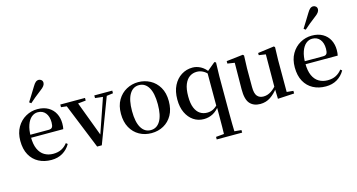

<svg xmlns="http://www.w3.org/2000/svg" viewBox="-106 -1307 3783 2034"><g transform="rotate(-15 1786.0 -290.0)"><path d="M311 16Q233 16 172.5 -16Q112 -48 77.5 -110.5Q43 -173 43 -264Q43 -351 79.5 -413.5Q116 -476 175.5 -509.5Q235 -543 303 -543Q373 -543 422 -514.5Q471 -486 496 -437.5Q521 -389 521 -328Q521 -292 515 -267H93V-300H364Q393 -300 403.5 -316Q414 -332 414 -369Q414 -434 383.5 -472Q353 -510 299 -510Q261 -510 230 -484Q199 -458 180.5 -406Q162 -354 162 -277Q162 -195 185.5 -143Q209 -91 251 -66.5Q293 -42 346 -42Q399 -42 437 -61.5Q475 -81 503 -117L520 -103Q488 -47 435 -15.5Q382 16 311 16ZM239 -635Q260 -669 282.5 -704.5Q305 -740 332 -785Q349 -814 364 -826.5Q379 -839 398 -839Q413 -839 426.5 -828Q440 -817 440 -796Q440 -780 427.5 -762.5Q415 -745 387 -725Q347 -695 317 -670Q287 -645 259 -620Z M814 4 599 -527H723L889 -85H870L875 -98L1023 -527H1066L865 4ZM552 -498V-527H823V-498L716 -487H650ZM925 -498V-527H1122V-498L1041 -487H1021Z M1409 16Q1336 16 1276.5 -17Q1217 -50 1182 -113Q1147 -176 1147 -265Q1147 -354 1183.5 -416Q1220 -478 1280 -510.5Q1340 -543 1409 -543Q1479 -543 1539 -511Q1599 -479 1635.5 -417Q1672 -355 1672 -265Q1672 -175 1637 -112.5Q1602 -50 1542.5 -17Q1483 16 1409 16ZM1409 -17Q1476 -17 1513.5 -79.5Q1551 -142 1551 -263Q1551 -385 1513.5 -447.5Q1476 -510 1409 -510Q1343 -510 1305.5 -447.5Q1268 -385 1268 -263Q1268 -142 1305.5 -79.5Q1343 -17 1409 -17Z M2057 259V231L2168 221H2230L2336 231V259ZM1983 16Q1920 16 1870.5 -17.5Q1821 -51 1792 -112Q1763 -173 1763 -257Q1763 -346 1795 -409.5Q1827 -473 1882 -508Q1937 -543 2005 -543Q2050 -543 2093.5 -520Q2137 -497 2170 -448L2176 -446L2162 -426Q2130 -459 2100 -473.5Q2070 -488 2037 -488Q1993 -488 1958.5 -464.5Q1924 -441 1903.5 -391Q1883 -341 1883 -259Q1883 -181 1903 -133Q1923 -85 1957 -63Q1991 -41 2034 -41Q2070 -41 2099.5 -55.5Q2129 -70 2160 -104L2173 -84H2165Q2129 -33 2083 -8.5Q2037 16 1983 16ZM2145 259Q2147 202 2147.5 143.5Q2148 85 2148 27V-72L2145 -83V-453V-456L2245 -539L2261 -531L2257 -381V27Q2257 85 2258 143.5Q2259 202 2261 259Z M2602 16Q2529 16 2488.5 -29.5Q2448 -75 2449 -187L2452 -492L2478 -472L2374 -488V-515L2556 -536L2567 -525L2562 -385V-181Q2562 -109 2586.5 -80.5Q2611 -52 2655 -52Q2699 -52 2739.5 -78.5Q2780 -105 2812 -149L2841 -103H2802Q2764 -51 2714.5 -17.5Q2665 16 2602 16ZM2795 11 2791 -111V-113L2793 -477L2718 -488V-512L2897 -536L2907 -525L2903 -385V-35L2975 -28V1Z M3321 16Q3243 16 3182.5 -16Q3122 -48 3087.5 -110.5Q3053 -173 3053 -264Q3053 -351 3089.5 -413.5Q3126 -476 3185.5 -509.5Q3245 -543 3313 -543Q3383 -543 3432 -514.5Q3481 -486 3506 -437.5Q3531 -389 3531 -328Q3531 -292 3525 -267H3103V-300H3374Q3403 -300 3413.5 -316Q3424 -332 3424 -369Q3424 -434 3393.5 -472Q3363 -510 3309 -510Q3271 -510 3240 -484Q3209 -458 3190.5 -406Q3172 -354 3172 -277Q3172 -195 3195.5 -143Q3219 -91 3261 -66.5Q3303 -42 3356 -42Q3409 -42 3447 -61.5Q3485 -81 3513 -117L3530 -103Q3498 -47 3445 -15.5Q3392 16 3321 16ZM3249 -635Q3270 -669 3292.5 -704.5Q3315 -740 3342 -785Q3359 -814 3374 -826.5Q3389 -839 3408 -839Q3423 -839 3436.5 -828Q3450 -817 3450 -796Q3450 -780 3437.5 -762.5Q3425 -745 3397 -725Q3357 -695 3327 -670Q3297 -645 3269 -620Z"/></g></svg>

Font: Noto Serif TC SemiBold
Style: Regular
Weight: 600
Version: Version 2.002-H1;hotconv 1.1.0;makeotfexe 2.6.0